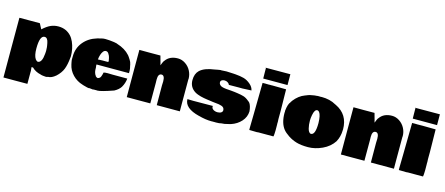

<svg xmlns="http://www.w3.org/2000/svg" viewBox="-56 -1458 5328 2297"><g transform="rotate(15 2608.0 -309.0)"><path d="M16.6 -584 142.6 -584.5H270Q279.3 -565.4 286.6 -552.2L305.2 -518.1Q356.9 -565.4 400.6 -585.2Q444.3 -605 496.1 -605Q547.9 -605 588.9 -585.9Q661.1 -552.2 696 -471.7Q731 -391.1 731 -299.8Q731 -288.1 729 -278.3Q721.2 -193.4 699.5 -137.5Q677.7 -81.5 623 -31.2V-31.7Q574.2 10.3 530.3 10.3Q517.6 16.1 504.6 16.1Q491.7 16.1 468.5 12.9Q445.3 9.8 438 5.9Q370.1 -8.8 328.1 -51.8L309.6 -51.3Q314 -23.4 314 -3.4L313.5 5.4V154.8L165 155.3H17.1L16.6 -214.4ZM425.3 -245.6 427.7 -276.4Q427.2 -276.9 427.2 -278.3Q427.2 -279.8 427.7 -280.8V-289.1Q427.7 -313 425.8 -328.6L422.9 -349.1Q421.9 -354 417.5 -378.9Q405.8 -441.9 368.2 -441.9Q307.6 -441.9 307.6 -282.7Q307.6 -195.3 334.5 -155.3Q347.2 -136.7 365.7 -132.3Q416.5 -136.7 425.3 -245.6Z M1027.8 -598.6Q1049.8 -605 1074.7 -605Q1099.6 -605 1122.1 -603L1142.6 -601.1Q1190.9 -596.7 1216.8 -589.8V-590.3L1227.1 -585.9Q1329.6 -554.2 1386.7 -489.3V-489.7Q1399.9 -474.1 1419.2 -442.6Q1438.5 -411.1 1438.5 -398.9L1442.4 -385.7L1444.8 -371.6Q1454.1 -338.9 1454.1 -316.9Q1454.1 -294.9 1454.6 -283.2H1052.2V-267.1Q1055.2 -255.9 1055.2 -243.7Q1055.2 -231.4 1055.4 -224.4Q1055.7 -217.3 1056.6 -210.7Q1057.6 -204.1 1057.9 -200Q1058.1 -195.8 1060.1 -190.2Q1062 -184.6 1062.3 -182.6Q1062.5 -180.7 1065.2 -174.8Q1067.9 -168.9 1069.6 -163.8Q1071.3 -158.7 1076.2 -153.8V-154.3L1081.5 -144Q1090.8 -133.8 1106.9 -129.4Q1133.8 -135.3 1143.3 -157.2Q1152.8 -179.2 1159.2 -211.9Q1176.8 -216.8 1209 -216.8L1271.5 -215.3H1451.7Q1445.8 -155.8 1416.5 -106H1417Q1391.6 -65.9 1337.9 -37.1Q1186 16.1 1143.1 16.1Q1135.3 16.1 1130.4 15.1H1119.1L1114.7 15.6H1110.4Q1106.4 15.6 1100.6 14.6Q1095.7 17.6 1088.9 17.6L1046.4 12.7Q1043 14.2 1032.5 14.2Q1022 14.2 977.5 1V1.5L965.8 -2L954.1 -5.9Q880.9 -27.3 828.6 -81.3Q776.4 -135.3 761.7 -207Q760.3 -215.8 756.3 -233.6Q752.4 -251.5 752.4 -257.8V-281.2Q752.4 -289.6 752.9 -293.9V-301.3Q752.9 -404.8 814.5 -480.2Q876 -555.7 979.5 -586.4L991.2 -589.8Q1017.1 -594.2 1028.3 -599.1ZM1173.8 -347.7 1184.1 -354Q1175.8 -406.7 1168.5 -421.6Q1161.1 -436.5 1154.3 -447.3Q1141.6 -467.8 1120.8 -467.8Q1100.1 -467.8 1085.4 -447.3Q1059.6 -411.1 1052.7 -345.7Q1084 -347.7 1110.4 -347.7Z M1632.3 -584 1763.2 -584.5Q1765.6 -574.2 1772 -552.2Q1778.3 -530.3 1784.2 -508.3L1793.5 -471.7Q1813 -521 1817.4 -526.4L1825.2 -536.1Q1874.5 -605.5 1976.6 -605.5Q2024.9 -605.5 2068.6 -576.4Q2112.3 -547.4 2136.7 -500.7Q2161.1 -454.1 2161.1 -402.3Q2161.1 -396.5 2159.7 -393.1V-92.8L2160.2 0.5H1874.5L1873.5 -243.7L1875.5 -293.5Q1875.5 -368.2 1835.9 -368.2Q1793.5 -368.2 1793.5 -297.4Q1793.5 -281.7 1793.9 -275.9V-268.6L1794.4 -260.3V0L1648.9 0.5H1502.9L1502.4 -292.5V-584.5Z M2812.5 -457.5 2768.1 -458Q2728.5 -458 2645.5 -457Q2639.6 -473.1 2621.8 -484.4Q2604 -495.6 2582.5 -495.6Q2561 -495.6 2547.4 -486.1Q2533.7 -476.6 2533.7 -459.5Q2533.7 -442.4 2546.6 -428.7Q2559.6 -415 2583 -409.4Q2606.4 -403.8 2629.6 -401.9Q2652.8 -399.9 2683.8 -397.9Q2714.8 -396 2730.7 -393.3Q2746.6 -390.6 2771 -387.7Q2814.5 -381.8 2847.9 -371.8Q2881.3 -361.8 2918 -330.1Q2925.3 -326.7 2937.5 -312Q2959.5 -278.3 2965.3 -214.4Q2962.9 -144 2914.1 -89.6Q2865.2 -35.2 2790.5 -10.7Q2784.7 -7.8 2775.9 -6.8L2759.3 -2.9Q2711.9 10.7 2677.2 10.7Q2656.2 17.6 2609.9 17.6L2597.7 17.1H2562L2556.6 17.6Q2481 17.6 2394.5 -6.8V-6.3Q2210.4 -51.8 2210 -164.6Q2235.8 -162.6 2281.7 -162.6Q2327.6 -162.6 2406 -163.3Q2484.4 -164.1 2524.9 -164.1Q2524.4 -161.1 2524.4 -154.3Q2524.4 -132.8 2546.4 -119.1Q2568.4 -105.5 2597.2 -105.5Q2626 -105.5 2642.6 -116.7Q2659.2 -127.9 2659.2 -145.8Q2659.2 -163.6 2649.9 -175.5Q2640.6 -187.5 2622.6 -193.4Q2604.5 -199.2 2589.1 -201.9Q2573.7 -204.6 2549.3 -206.5Q2524.9 -208.5 2513.2 -210.4Q2501.5 -212.4 2478.5 -215.6Q2455.6 -218.8 2438.2 -220.9Q2420.9 -223.1 2397.7 -227.5Q2374.5 -231.9 2356.7 -236.6Q2338.9 -241.2 2318.4 -249Q2297.9 -256.8 2282.7 -266.1Q2209 -312 2209 -399.9Q2209 -478.5 2253.4 -521.5Q2309.1 -574.7 2434.1 -590.8Q2446.8 -592.8 2470.2 -597.9Q2493.7 -603 2502.4 -603Q2511.2 -603 2514.2 -602.1L2576.2 -605.5L2662.1 -601.6Q2667 -601.1 2690.4 -599.6Q2748.5 -595.2 2792.7 -583.3Q2836.9 -571.3 2877.2 -536.6Q2917.5 -502 2923.3 -461.4L2919.9 -462.4Z M3322.8 -770.5 3323.2 -636.7H3022.5Q3022.5 -683.6 3021.5 -703.6L3021 -769.5ZM3016.1 -769.5 3021 -774.4V-769.5ZM3324.7 -154.8 3325.2 -150.4 3325.7 -77.1Q3325.7 -57.1 3323.7 -29.3Q3321.8 -1.5 3320.3 -0.5L3311.5 0.5H3133.8L3113.3 2.4Q3037.1 2.4 3020.5 0.5V-2.9L3020 -12.2V-34.2Q3020 -130.4 3022.9 -193.8L3028.3 -569.8V-584.5L3066.4 -585L3074.7 -584.5H3088.9L3101.1 -584L3107.4 -584.5H3142.6L3149.9 -585L3316.4 -583Q3318.4 -583.5 3319.3 -583.5Q3320.3 -583.5 3320.3 -580.6L3320.8 -534.2Q3321.3 -487.8 3322.8 -409.9Q3324.2 -332 3324.2 -299.8L3323.7 -238.8V-212.9L3325.2 -187V-171.9Q3325.2 -171.4 3324.7 -169.9Z M4102.5 -295.4Q4101.6 -290.5 4101.6 -289.6V-285.6Q4100.1 -205.1 4064.5 -140.6H4064.9Q4015.1 -64.5 3926 -23.4Q3836.9 17.6 3750.5 17.6Q3664.1 17.6 3607.2 0.7Q3550.3 -16.1 3502 -48.3Q3453.6 -80.6 3430.2 -110.4Q3374.5 -180.7 3374.5 -309.1Q3374.5 -313.5 3376 -316.4V-324.2Q3374.5 -326.2 3374.5 -328.1L3375.5 -333.5H3375Q3384.3 -418.9 3411.1 -445.8Q3411.1 -451.2 3418 -458V-457.5L3425.3 -469.2Q3482.9 -543 3557.1 -570.3L3574.2 -576.7Q3606.4 -592.3 3664.6 -600.1L3680.2 -601.6Q3683.6 -602.1 3694.1 -602.5Q3704.6 -603 3709 -604.5L3730 -604Q3731.4 -604.5 3733.4 -604.5Q3735.4 -604.5 3737.8 -604L3737.3 -604.5Q3740.2 -603 3746.1 -603Q3748 -605 3752.9 -605Q3858.9 -605 3933.1 -561.5L3942.9 -557.1Q4102.5 -480.5 4102.5 -295.4ZM3798.8 -292.5Q3796.9 -389.6 3771 -423.8Q3760.3 -438 3744.9 -438Q3729.5 -438 3717.8 -420.2Q3706.1 -402.3 3699 -364.3Q3691.9 -326.2 3691.9 -296.6Q3691.9 -267.1 3694.6 -245.8Q3697.3 -224.6 3702.6 -200.9Q3708 -177.2 3719.2 -161.4Q3730.5 -145.5 3744.6 -145.5Q3798.8 -145.5 3798.8 -292.5Z M4284.2 -584 4415 -584.5Q4417.5 -574.2 4423.8 -552.2Q4430.2 -530.3 4436 -508.3L4445.3 -471.7Q4464.8 -521 4469.2 -526.4L4477.1 -536.1Q4526.4 -605.5 4628.4 -605.5Q4676.8 -605.5 4720.5 -576.4Q4764.2 -547.4 4788.6 -500.7Q4813 -454.1 4813 -402.3Q4813 -396.5 4811.5 -393.1V-92.8L4812 0.5H4526.4L4525.4 -243.7L4527.3 -293.5Q4527.3 -368.2 4487.8 -368.2Q4445.3 -368.2 4445.3 -297.4Q4445.3 -281.7 4445.8 -275.9V-268.6L4446.3 -260.3V0L4300.8 0.5H4154.8L4154.3 -292.5V-584.5Z M5174.8 -770.5 5175.3 -636.7H4874.5Q4874.5 -683.6 4873.5 -703.6L4873 -769.5ZM4868.2 -769.5 4873 -774.4V-769.5ZM5176.8 -154.8 5177.2 -150.4 5177.7 -77.1Q5177.7 -57.1 5175.8 -29.3Q5173.8 -1.5 5172.4 -0.5L5163.6 0.5H4985.8L4965.3 2.4Q4889.2 2.4 4872.6 0.5V-2.9L4872.1 -12.2V-34.2Q4872.1 -130.4 4875 -193.8L4880.4 -569.8V-584.5L4918.5 -585L4926.8 -584.5H4940.9L4953.1 -584L4959.5 -584.5H4994.6L5002 -585L5168.5 -583Q5170.4 -583.5 5171.4 -583.5Q5172.4 -583.5 5172.4 -580.6L5172.9 -534.2Q5173.3 -487.8 5174.8 -409.9Q5176.3 -332 5176.3 -299.8L5175.8 -238.8V-212.9L5177.2 -187V-171.9Q5177.2 -171.4 5176.8 -169.9Z"/></g></svg>

Font: Bowlby One
Style: Regular
Weight: 400
Designer: vernon adams
Foundry: vernon adams
Version: Version 1.001